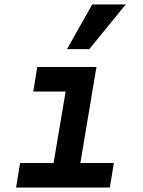

<svg xmlns="http://www.w3.org/2000/svg" viewBox="-20 -840 640 860"><path d="M52 0H472L490 -110H340L412 -540H147L129 -430H274L220 -110H70ZM543 -820H393L280 -620H380Z"/></svg>

Font: CommitMono
Style: Bold Italic
Weight: 700
Monospace: yes
Designer: Eigil Nikolajsen
Foundry: Eigil Nikolajsen
Version: Version 1.143